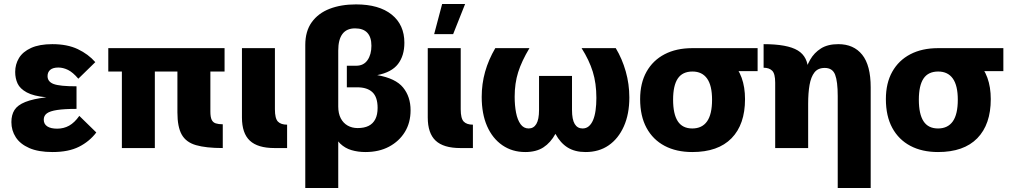

<svg xmlns="http://www.w3.org/2000/svg" viewBox="-20 -741 5056 961"><path d="M462 -78Q428 -33 375.5 -6.5Q323 20 243 20Q172 20 126.5 0Q81 -20 59 -54Q37 -88 37 -130Q37 -166 52.5 -190.5Q68 -215 106.5 -230.5Q145 -246 212 -254Q148 -260 114 -278.5Q80 -297 68 -323Q56 -349 56 -381Q56 -419 75 -450.5Q94 -482 135.5 -501Q177 -520 242 -520Q317 -520 369.5 -495Q422 -470 457 -430L372 -347Q345 -379 320.5 -391Q296 -403 272 -403Q245 -403 231.5 -391.5Q218 -380 218 -360Q218 -332 248.5 -320.5Q279 -309 363 -309V-196Q302 -196 266 -190.5Q230 -185 214.5 -173.5Q199 -162 199 -142Q199 -120 216.5 -108.5Q234 -97 266 -97Q299 -97 326 -112Q353 -127 377 -161Z M590 -383H522V-500H1104V-383H1033V-183Q1033 -155 1039.5 -141.5Q1046 -128 1060 -123.5Q1074 -119 1095 -119V0Q1011 0 961 -14.5Q911 -29 889.5 -67.5Q868 -106 868 -178V-383H755V0H590Z M1354 0Q1270 0 1230.5 -37Q1191 -74 1191 -153V-500H1356V-194Q1356 -148 1371 -132.5Q1386 -117 1417 -117V0Z M1508 -516Q1508 -585 1540.5 -630Q1573 -675 1630 -697Q1687 -719 1762 -719Q1877 -719 1940.5 -668Q2004 -617 2004 -527Q2004 -462 1972 -420.5Q1940 -379 1868 -365Q1960 -349 1997.5 -303Q2035 -257 2035 -189Q2035 -127 2006.5 -80.5Q1978 -34 1927.5 -7Q1877 20 1809 20Q1772 20 1739.5 10.5Q1707 1 1682.5 -22.5Q1658 -46 1646 -88L1673 -208Q1673 -173 1685.5 -149Q1698 -125 1720 -112.5Q1742 -100 1770 -100Q1803 -100 1825 -111Q1847 -122 1858.5 -144.5Q1870 -167 1870 -201Q1870 -255 1844 -279.5Q1818 -304 1768 -304H1716V-412H1763Q1800 -412 1819.5 -440Q1839 -468 1839 -512Q1839 -555 1818.5 -577Q1798 -599 1757 -599Q1715 -599 1694 -571Q1673 -543 1673 -488V200H1508Z M2284 0Q2200 0 2160.5 -37Q2121 -74 2121 -153V-500H2286V-194Q2286 -148 2301 -132.5Q2316 -117 2347 -117V0ZM2193 -721H2308L2248 -570H2153Z M2843 -361V-191Q2843 -143 2856.5 -120.5Q2870 -98 2896 -98Q2914 -98 2927 -109Q2940 -120 2948.5 -140Q2957 -160 2961 -188.5Q2965 -217 2965 -251Q2965 -324 2947 -382Q2929 -440 2891 -500H3062Q3094 -447 3112 -383.5Q3130 -320 3130 -253Q3130 -170 3102.5 -108.5Q3075 -47 3026.5 -13.5Q2978 20 2911 20Q2858 20 2821.5 -2.5Q2785 -25 2760 -71Q2736 -27 2700 -3.5Q2664 20 2609 20Q2544 20 2494.5 -14Q2445 -48 2418 -109.5Q2391 -171 2391 -256Q2391 -321 2408 -381.5Q2425 -442 2459 -500H2630Q2591 -435 2573.5 -379.5Q2556 -324 2556 -257Q2556 -213 2563 -177Q2570 -141 2585.5 -119.5Q2601 -98 2626 -98Q2651 -98 2664.5 -120.5Q2678 -143 2678 -191V-361Z M3184 -245Q3184 -325 3216 -382Q3248 -439 3306.5 -469.5Q3365 -500 3445 -500Q3573 -500 3641 -432.5Q3709 -365 3709 -245Q3709 -118 3641.5 -49Q3574 20 3445 20Q3365 20 3306.5 -11Q3248 -42 3216 -101Q3184 -160 3184 -245ZM3445 -98Q3494 -98 3519 -133.5Q3544 -169 3544 -242Q3544 -313 3519 -348Q3494 -383 3446 -383Q3396 -383 3372.5 -348Q3349 -313 3349 -242Q3349 -170 3372.5 -134Q3396 -98 3445 -98ZM3440 -500H3772V-385H3485Z M3860 -327Q3860 -372 3845 -387Q3830 -402 3802 -402V-520Q3921 -520 3973 -488.5Q4025 -457 4025 -384V0H3860ZM4173 -260Q4173 -333 4160 -367Q4147 -401 4108 -401Q4074 -401 4056.5 -378.5Q4039 -356 4032 -316Q4025 -276 4025 -222L4008 -288L4006 -368Q4015 -407 4035 -442Q4055 -477 4089 -498.5Q4123 -520 4176 -520Q4253 -520 4295.5 -467Q4338 -414 4338 -304V200H4173Z M4414 -245Q4414 -325 4446 -382Q4478 -439 4536.5 -469.5Q4595 -500 4675 -500Q4803 -500 4871 -432.5Q4939 -365 4939 -245Q4939 -118 4871.5 -49Q4804 20 4675 20Q4595 20 4536.5 -11Q4478 -42 4446 -101Q4414 -160 4414 -245ZM4675 -98Q4724 -98 4749 -133.5Q4774 -169 4774 -242Q4774 -313 4749 -348Q4724 -383 4676 -383Q4626 -383 4602.5 -348Q4579 -313 4579 -242Q4579 -170 4602.5 -134Q4626 -98 4675 -98ZM4670 -500H5002V-385H4715Z"/></svg>

Font: Moderustic
Style: Bold
Weight: 700
Designer: Tural Alisoy
Foundry: TAFT Foundry
Version: Version 2.120